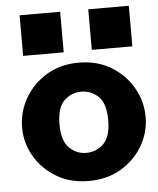

<svg xmlns="http://www.w3.org/2000/svg" viewBox="-53 -786 693 844"><g transform="rotate(-5 293.0 -364.0)"><path d="M305 12Q224 12 163 -24.5Q102 -61 67.5 -120Q33 -179 33 -247Q33 -316 67.5 -376Q102 -436 163 -473Q224 -510 305 -510Q387 -510 448 -473Q509 -436 543.5 -376Q578 -316 578 -247Q578 -179 543.5 -120Q509 -61 448 -24.5Q387 12 305 12ZM305 -112Q349 -112 381 -143Q413 -174 413 -247Q413 -321 381 -351.5Q349 -382 305 -382Q262 -382 230 -351.5Q198 -321 198 -247Q198 -174 230 -143Q262 -112 305 -112ZM65 -561V-740H244V-561ZM368 -561V-740H547V-561Z"/></g></svg>

Font: Panamera Black
Style: Regular
Weight: 900
Designer: Bastien Sozeau
Foundry: NBR — Bastien Sozeau
Version: Version 3.002; ttfautohint (v1.8.4.7-5d5b);gftools[0.9.33]